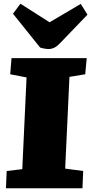

<svg xmlns="http://www.w3.org/2000/svg" viewBox="-20 -1014 491 1034"><path d="M123 -597 35 -614 42 -701H447L439 -614L354 -600L331 -106L428 -93L424 0H12L16 -93L100 -103ZM50 -940 90 -994 247 -894 415 -993 451 -935 303 -781Q288 -765 273 -757.5Q258 -750 242 -750Q233 -750 220.5 -752Q208 -754 196 -758Z"/></svg>

Font: Literata Black
Style: Italic
Weight: 900
Italic angle: -2°
Designer: Latin by Veronika Burian and Jose Scaglione. Greek by Irene Vlachou. Cyrillic by Vera Evstafieva
Foundry: TypeTogether
Version: Version 3.002